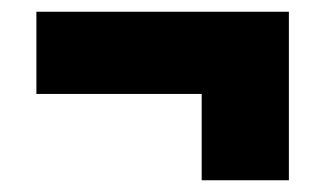

<svg xmlns="http://www.w3.org/2000/svg" viewBox="-20 -399 552 327"><path d="M472 -92H323.5V-328H472ZM42 -239V-379H472V-239Z"/></svg>

Font: Anek Odia ExtraBold
Style: Regular
Weight: 800
Designer: Yesha Goshar & Mahesh Sahu (Odia), Yesha Goshar (Latin)
Foundry: Ek Type
Version: Version 1.003